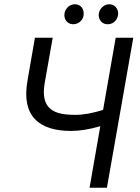

<svg xmlns="http://www.w3.org/2000/svg" viewBox="-20 -876 655 896"><path d="M311 -265C352 -265 396 -272 448 -287L398 0H479L602 -700H520L461 -363C412 -348 371 -340 331 -340C236 -340 166 -363 189 -491L226 -700H143L108 -498C79 -332 165 -265 311 -265ZM318 -763C341 -761 366 -777 370 -804C374 -833 358 -854 333 -856C308 -858 285 -839 281 -813C277 -787 293 -765 318 -763ZM478 -763C503 -761 526 -776 531 -807C534 -829 520 -854 493 -856C468 -858 445 -838 441 -812C438 -791 451 -765 478 -763Z"/></svg>

Font: Fixel Text 20240404
Style: Italic
Weight: 400
Width: 4
Italic angle: -10°
Designer: AlfaBravo + MacPaw
Foundry: Kyrylo Tkachov, Marchela Mozhyna, Serhii Makarenko, Maria Weinstein, Zakhar Kryvoshyya
Version: Version 1.211;Glyphs 3.2 (3225)